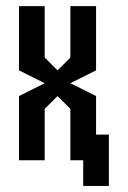

<svg xmlns="http://www.w3.org/2000/svg" viewBox="-20 -520 415 623"><path d="M250 0H208.3V-166.7L166.7 -208.3L125 -166.7V0H41.7V-208.3L125 -250L41.7 -291.7V-500H125V-333.3L166.7 -291.7L208.3 -333.3V-500H291.7V-291.7L208.3 -250L291.7 -208.3V-83.3H333.3V83.3H250Z"/></svg>

Font: Yulong
Style: Regular
Weight: 400
Designer: GGBotNet
Foundry: f0n7.com
Version: 1.00